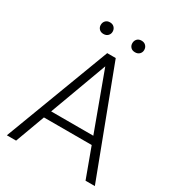

<svg xmlns="http://www.w3.org/2000/svg" viewBox="-204 -1000 1033 1125"><g transform="rotate(30 312.5 -437.5)"><path d="M547.4 0 474.1 -199.2H150.9L77.6 0H15.1L283.7 -710.9H341.3L610.4 0ZM169.9 -251H455.1L312.5 -638.2ZM168 -835.4Q168 -852.5 178.7 -864Q189.5 -875.5 208 -875.5Q226.6 -875.5 237.5 -864Q248.5 -852.5 248.5 -835.4Q248.5 -819.3 237.5 -808.1Q226.6 -796.9 208 -796.9Q189.5 -796.9 178.7 -808.1Q168 -819.3 168 -835.4ZM381.8 -835Q381.8 -852.1 392.3 -863.5Q402.8 -875 421.9 -875Q440.4 -875 451.4 -863.5Q462.4 -852.1 462.4 -835Q462.4 -818.8 451.4 -807.6Q440.4 -796.4 421.9 -796.4Q402.8 -796.4 392.3 -807.6Q381.8 -818.8 381.8 -835Z"/></g></svg>

Font: Vazirmatn UI ExtraLight
Style: Regular
Weight: 200
Designer: Saber Rastikerdar
Foundry: Saber Rastikerdar
Version: Version 33.003